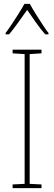

<svg xmlns="http://www.w3.org/2000/svg" viewBox="-20 -1063 278 990"><path d="M194 -93H45V-112L107 -115V-784L45 -788V-807H194V-788L133 -784V-115L194 -112ZM134 -1043Q146 -1020 165 -990Q184 -960 202 -932.5Q220 -905 230 -893V-886H213Q190 -912 165 -947.5Q140 -983 120 -1012Q100 -984 74.5 -948Q49 -912 27 -886H9V-893Q22 -910 40 -937Q58 -964 76 -992.5Q94 -1021 106 -1043Z"/></svg>

Font: Noto Sans Telugu UI Condensed Thin
Style: Regular
Weight: 100
Width: 3
Designer: Jelle Bosma - Monotype Design Team
Foundry: Monotype Imaging Inc.
Version: Version 2.005; ttfautohint (v1.8.4.7-5d5b)